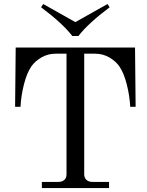

<svg xmlns="http://www.w3.org/2000/svg" viewBox="-20 -954 745 974"><path d="M188.5 -917 199.2 -933.6 362.3 -841.8 525.4 -933.6 536.1 -917Q426.8 -835 377.9 -771.5H346.7Q297.9 -835 188.5 -917ZM56.6 -412.1 59.6 -712.9H665L668 -412.1H640.6Q637.7 -468.8 623 -526.4Q608.4 -584 585.4 -617.2Q567.9 -643.1 534.9 -662.4Q502 -681.6 462.4 -681.6H407.2V-70.3Q407.2 -51.8 418.5 -41.5Q429.7 -31.2 449.2 -31.2H533.2V0H192.4V-31.2H276.4Q295.4 -31.2 306.4 -41.3Q317.4 -51.3 317.4 -70.3V-681.6H262.2Q222.7 -681.6 189.7 -662.4Q156.7 -643.1 139.2 -617.2Q116.2 -584 101.6 -526.4Q86.9 -468.8 84 -412.1Z"/></svg>

Font: Theano Modern
Style: Regular
Weight: 400
Designer: Alexey Kryukov
Version: Version 2.00